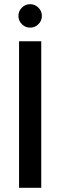

<svg xmlns="http://www.w3.org/2000/svg" viewBox="-20 -897 288 917"><path d="M71 0V-700H177V0ZM124 -765Q101 -765 84.5 -781.5Q68 -798 68 -821Q68 -844 84.5 -860.5Q101 -877 124 -877Q147 -877 163.5 -860.5Q180 -844 180 -821Q180 -798 163.5 -781.5Q147 -765 124 -765Z"/></svg>

Font: Firefly Display Medium
Style: Regular
Weight: 500
Designer: Colophon Foundry, Jonny Pinhorn
Foundry: Colophon Foundry
Version: Version 1.200; ttfautohint (v1.8.3)